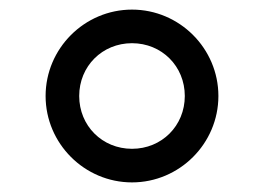

<svg xmlns="http://www.w3.org/2000/svg" viewBox="-20 -1005 550 400"><path d="M255 -625C354 -625 435 -706 435 -805C435 -904 354 -985 255 -985C156 -985 75 -904 75 -805C75 -706 156 -625 255 -625ZM255 -695C193 -695 145 -743 145 -805C145 -867 193 -915 255 -915C317 -915 365 -867 365 -805C365 -743 317 -695 255 -695Z"/></svg>

Font: Abbots Morton Experiment
Style: Regular
Weight: 400
Designer: Nathan Sharfi
Version: Version 1.000;PS 001.000;hotconv 1.0.70;makeotf.lib2.5.58329